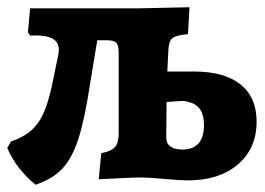

<svg xmlns="http://www.w3.org/2000/svg" viewBox="-25 -489 731 529"><path d="M682 -154Q682 -80 630.5 -36Q579 8 493 8Q472 8 428 4Q384 0 365 0Q336 0 247 5L254 -67Q281 -72 291.5 -83.5Q302 -95 302 -121V-344Q302 -364 295.5 -371Q289 -378 272 -378H243L223 -257Q208 -158 190.5 -105Q173 -52 146.5 -24Q120 4 73 20Q21 -22 -5 -81L5 -99Q40 -111 62 -130.5Q84 -150 98 -184.5Q112 -219 123 -277L136 -340Q137 -344 137 -352Q137 -374 118 -383.5Q99 -393 58 -391L52 -400L58 -466H353L497 -469L493 -395Q460 -392 450 -384Q440 -376 439 -352L436 -292H509Q593 -292 637.5 -256.5Q682 -221 682 -154ZM537 -144Q537 -176 523 -192Q509 -208 478 -211L434 -208L433 -111Q433 -77 478 -77Q507 -77 522 -94Q537 -111 537 -144Z"/></svg>

Font: Alegreya ExtraBold
Style: Regular
Weight: 800
Designer: Juan Pablo del Peral
Foundry: Huerta Tipografica
Version: Version 2.007; ttfautohint (v1.6)